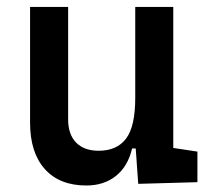

<svg xmlns="http://www.w3.org/2000/svg" viewBox="-20 -538 626 567"><path d="M234.9 9.8Q155.8 9.8 112.3 -38.8Q68.8 -87.4 68.8 -175.8V-517.6H181.2V-185.5Q181.2 -141.1 204.8 -116.9Q228.5 -92.8 271.5 -92.8Q325.2 -92.8 352.3 -128.7Q379.4 -164.6 379.4 -249L405.8 -99.6H370.1Q357.9 -46.9 322.5 -18.6Q287.1 9.8 234.9 9.8ZM388.2 4.9 379.4 -119.1V-210H491.7V-101.1L563 -90.3V0ZM379.4 -146.5V-517.6H491.7V-175.8Z"/></svg>

Font: Cascadia Mono Medium
Style: Regular
Weight: 500
Monospace: yes
Designer: Aaron Bell
Foundry: Saja Typeworks
Version: Version 2407.024